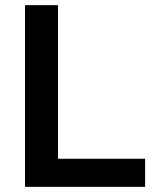

<svg xmlns="http://www.w3.org/2000/svg" viewBox="-20 -725 602 745"><path d="M77 0V-705H205V-109H543V0Z"/></svg>

Font: Nunito Sans 12pt ExtraLight
Style: Bold
Weight: 700
Version: Version 3.101;gftools[0.9.27]